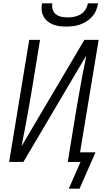

<svg xmlns="http://www.w3.org/2000/svg" viewBox="-20 -975 640 1156"><path d="M379 -815Q358 -815 337.5 -817.5Q317 -820 299 -827.5Q281 -835 266 -847Q251 -859 242 -876Q233 -893 231 -913.5Q229 -934 233 -955H295Q292 -936 297.5 -917.5Q303 -899 317 -888.5Q331 -878 350 -874Q369 -870 388 -870Q407 -870 427 -874Q447 -878 465 -888.5Q483 -899 494.5 -917.5Q506 -936 509 -955H571Q567 -934 559 -913.5Q551 -893 536 -876Q521 -859 502 -847Q483 -835 462 -827.5Q441 -820 420.5 -817.5Q400 -815 379 -815ZM459 161H394L465 0H388L436 -294Q444 -342 452.5 -390.5Q461 -439 470 -487L480 -542Q486 -567 490.5 -591.5Q495 -616 499 -640L121 0H35L156 -735H221L173 -441Q165 -393 156.5 -344.5Q148 -296 139 -248L129 -193Q124 -168 119 -143.5Q114 -119 110 -95L488 -735H574L462 -58H555Z"/></svg>

Font: Iosevka Light Extended Oblique
Style: Regular
Weight: 300
Width: 7
Italic angle: -9°
Monospace: yes
Designer: Belleve Invis
Foundry: Belleve Invis
Version: Version 32.5.0; ttfautohint (v1.8.4)